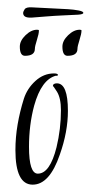

<svg xmlns="http://www.w3.org/2000/svg" viewBox="-20 -505 247 523"><path d="M69 -2Q22 -2 22 -96Q22 -131 28 -166Q34 -201 45 -236Q54 -264 76.5 -284.5Q99 -305 127 -305Q137 -305 138 -301Q136 -297 133 -299Q93 -289 73 -217Q66 -191 62.5 -163Q59 -135 59 -105Q59 -32 83 -32Q116 -32 134 -104Q146 -154 146 -205Q146 -238 135 -255.5Q124 -273 124 -270Q124 -278 135 -278Q165 -278 165 -203Q165 -146 143 -84Q115 -2 69 -2ZM164 -353Q150 -353 150 -378Q150 -394 165.5 -409Q181 -424 197 -424Q202 -424 202 -422Q202 -413 196.5 -396Q191 -379 191 -372Q191 -353 164 -353ZM48 -353Q34 -353 34 -378Q34 -394 49.5 -409Q65 -424 81 -424Q86 -424 86 -422Q86 -413 80.5 -396Q75 -379 75 -372Q75 -353 48 -353ZM62 -457Q43 -457 43 -470Q43 -473 47 -479.5Q51 -486 67 -485L165 -480Q181 -479 194 -476.5Q207 -474 207 -470Q207 -466 193 -465Q179 -464 151 -463Q128 -462 104 -460Q80 -458 66 -457Z"/></svg>

Font: Shalimar
Style: Regular
Weight: 400
Designer: Robert E. Leuschke
Foundry: Robert E. Leuschke
Version: Version 1.010; ttfautohint (v1.8.3)